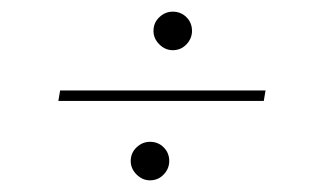

<svg xmlns="http://www.w3.org/2000/svg" viewBox="-20 -456 540 329"><path d="M80 -283 83 -301H435L432 -283ZM237 -147Q224 -147 214 -157Q204 -167 204 -180Q204 -194 214 -203.5Q224 -213 237 -213Q251 -213 260.5 -203.5Q270 -194 270 -180Q270 -167 260.5 -157Q251 -147 237 -147ZM276 -370Q263 -370 253 -380Q243 -390 243 -403Q243 -417 253 -426.5Q263 -436 276 -436Q290 -436 299.5 -426.5Q309 -417 309 -403Q309 -390 299.5 -380Q290 -370 276 -370Z"/></svg>

Font: DM Sans 36pt Thin
Style: Italic
Weight: 250
Italic angle: -10°
Designer: Colophon Foundry, Jonny Pinhorn
Foundry: Colophon Foundry
Version: Version 4.004;gftools[0.9.30]